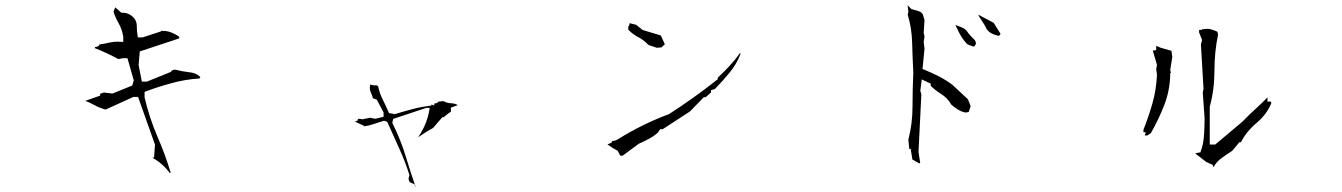

<svg xmlns="http://www.w3.org/2000/svg" viewBox="-20 -719 5040 721"><path d="M552.2 -126.5Q589.8 -106.4 617.2 -69.8H621.1Q600.6 -138.7 571.8 -204.6Q541 -275.9 522.9 -353.5V-374Q574.7 -393.6 626 -407.2Q675.8 -420.9 729 -424.3L732.4 -429.2L730 -431.6Q716.8 -444.8 693.8 -447.3Q663.1 -450.7 637.7 -457.5Q630.4 -457.5 627.4 -455.1Q626.5 -454.6 625.5 -454.1L623 -451.2L622.1 -449.2L531.7 -412.6H530.3H512.7L500.5 -475.1L504.9 -525.9L652.8 -574.7V-581.5Q627 -597.7 610.4 -601.1Q601.1 -603 590.8 -603H584.5V-601.1L515.6 -578.6H497.6Q495.1 -593.3 494.4 -602.5Q493.7 -611.8 493.7 -621.6Q493.7 -643.6 475.6 -658.7Q460.4 -671.4 438.5 -671.4H435.5L412.6 -691.4L406.2 -675.3Q412.6 -654.3 425.5 -631.6Q438.5 -608.9 442.9 -580.6V-561.5Q427.7 -562.5 421.9 -562.5Q404.3 -562.5 391.1 -559.1Q372.1 -554.7 353 -551.8L349.6 -545.4L336.4 -542V-538.1Q381.3 -520.5 424.8 -497.1L441.4 -500.5H453.1H458.5L482.4 -417L476.6 -397.9L402.3 -367.7L370.1 -371.6L356 -366.7V-365.2V-359.9L300.3 -340.3Q317.4 -334 335.2 -324Q353 -314 376.5 -307.6L481 -355H498.5L562 -175.8L558.6 -127.9Z M1582 -314H1593.8Q1590.3 -293.5 1586.9 -281.2Q1575.7 -240.7 1550.3 -203.6Q1559.6 -209.5 1567.9 -215.3Q1585.4 -227.5 1606 -238.3L1641.1 -278.8H1646L1659.7 -290L1673.3 -299.8V-314.9L1699.2 -324.2Q1688.5 -330.6 1676.3 -331.1Q1658.7 -331.5 1645 -339.4L1624.5 -336.9L1622.6 -332.5L1610.8 -330.1V-322.8L1600.1 -326.7V-322.8Q1576.7 -319.8 1564.5 -317.4Q1528.3 -310.5 1463.4 -290.5L1440.9 -294.4Q1428.7 -322.3 1416.7 -346.2Q1404.8 -370.1 1399.9 -395.5L1392.1 -399.4L1387.2 -397.9Q1377 -399.9 1370.1 -401.4L1368.7 -389.2Q1368.7 -379.4 1373.3 -370.1Q1377.9 -360.8 1380.4 -350.1L1395 -344.7L1420.4 -296.9V-294.9V-280.3L1388.7 -272.9L1370.1 -276.9L1340.8 -271L1331.5 -272.9L1323.7 -272L1323.2 -266.1L1312.5 -262.7L1346.7 -246.6L1347.7 -244.6Q1365.7 -247.1 1382.3 -252.9Q1398.9 -258.8 1421.9 -265.6L1434.1 -261.7Q1457 -210 1479 -161.9Q1501 -113.8 1517.6 -61.5L1514.2 -48.8Q1514.6 -40.5 1520 -34.2L1536.6 -26.9L1538.6 -19.5L1540.5 -18.1Q1521.5 -72.8 1502.9 -134Q1484.4 -195.3 1453.1 -257.8L1456.5 -272.5L1581.1 -314Z M2758.3 -519Q2727.5 -475.6 2675.3 -427.2V-421.4Q2584.5 -349.6 2492.2 -290.5Q2390.1 -252.4 2297.4 -194.3Q2290 -189.9 2280.8 -189.9Q2279.8 -189.9 2279.3 -189.5L2277.3 -186L2276.4 -183.1L2261.2 -176.8L2280.3 -163.6L2299.3 -152.8L2309.1 -134.8L2317.4 -133.8L2378.9 -179.2Q2399.9 -188.5 2417.2 -197.8Q2434.6 -207 2451.2 -221.7L2459 -233.9H2468.8L2571.3 -300.8L2623 -354H2626H2629.9L2649.9 -371.6V-380.4L2664.1 -384.3Q2694.3 -415 2720.2 -446.8Q2746.1 -478.5 2760.3 -515.1V-519ZM2343.3 -622.6H2340.8L2339.4 -618.7V-607.4Q2356 -590.3 2375 -580.6Q2396.5 -569.8 2415 -550.3L2446.3 -539.6L2463.9 -541L2476.6 -552.7L2461.4 -585.9L2393.1 -606.4L2368.7 -626L2344.7 -631.8L2343.3 -628.4Z M3475.1 -404.8V-396.5Q3492.2 -379.9 3514.2 -366.2Q3539.1 -350.1 3551.8 -326.7Q3563.5 -315.9 3577.1 -307.6Q3590.8 -299.3 3605.5 -296.4L3617.7 -298.3L3625 -320.3L3614.7 -346.2L3556.6 -400.4Q3532.2 -418.5 3505.4 -432.4Q3478.5 -446.3 3444.3 -460L3451.7 -536.1L3448.7 -561.5L3451.7 -582.5L3448.7 -595.2L3451.7 -643.6L3445.3 -665.5Q3438.5 -675.3 3429.2 -677.2Q3416 -680.7 3402.3 -685.1L3388.2 -699.2L3391.1 -675.3L3388.7 -663.6Q3403.8 -614.3 3405.3 -558.3Q3406.7 -502.4 3409.7 -446.3Q3406.7 -384.8 3406.7 -319.6Q3406.7 -254.4 3391.1 -194.8L3394.5 -159.7H3399.9L3406.2 -120.1L3431.6 -105.5L3435.1 -106.9L3435.5 -107.4L3429.2 -148.9L3439.9 -365.2L3436 -378.4L3441.4 -420.9ZM3567.4 -625.5Q3574.7 -610.8 3582 -595.7Q3592.8 -574.7 3608.4 -557.1Q3611.8 -552.2 3619.9 -549.8Q3627.9 -547.4 3636.7 -543.9L3640.1 -545.9L3645 -554.7Q3644.5 -564.9 3637.7 -571.3Q3627.4 -581.1 3617.2 -593.3Q3612.8 -600.6 3606.7 -606.7Q3600.6 -612.8 3589.8 -616.9Q3579.1 -621.1 3567.4 -625.5ZM3686 -608.4Q3694.3 -597.7 3706.1 -592.3Q3718.8 -586.4 3730 -584.5Q3731.9 -584.5 3732.9 -585.9Q3734.9 -588.9 3737.3 -591.8L3711.4 -633.3L3653.3 -664.1Q3658.7 -652.8 3665 -644Q3677.2 -627 3686 -608.4Z M4522.9 -318.4Q4540.5 -382.8 4540.5 -453.6Q4540.5 -524.4 4554.2 -589.8L4551.3 -600.1Q4540.5 -605 4530.8 -607.9Q4521 -610.8 4513.9 -610.8Q4506.8 -610.8 4495.1 -608.9L4493.7 -611.8V-606.9H4482.9V-597.2L4494.1 -568.8L4489.7 -552.2L4499.5 -385.3L4496.6 -372.6L4503.4 -276.4Q4503.4 -212.4 4497.6 -181.2Q4494.6 -165.5 4487.8 -147L4469.7 -143.6L4469.2 -142.6V-142.1L4509.8 -110.8L4534.7 -99.6V-93.8L4537.6 -92.3Q4548.3 -111.8 4568.4 -126.2Q4588.4 -140.6 4607.4 -152.8L4634.3 -185.1H4637.7H4640.1Q4660.2 -225.1 4699.2 -257.8Q4737.3 -290 4753.9 -331.1L4752.9 -337.4H4739.7V-353.5Q4723.1 -335.9 4701.7 -316.4Q4672.9 -290.5 4645.5 -262.2L4543.5 -176.3H4541H4522.9ZM4278.8 -210.4H4289.1L4302.2 -219.7Q4331.5 -271.5 4352.1 -324.5Q4372.6 -377.4 4374.5 -437.5V-444.8H4377L4374.5 -456.1L4382.3 -505.9L4378.9 -528.3L4337.9 -540L4321.8 -546.9V-531.2L4309.1 -528.8L4324.7 -475.1L4321.8 -459.5L4324.7 -438Q4321.8 -380.4 4307.6 -330.8Q4293.5 -281.2 4273.9 -231.9V-222.2H4282.7Z"/></svg>

Font: Bakudai
Style: ExtraLight
Weight: 200
Version: Version 1.48